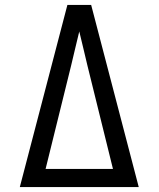

<svg xmlns="http://www.w3.org/2000/svg" viewBox="-20 -755 640 775"><path d="M60 0 188 -490 252 -735H348L412 -490L540 0ZM164 -73H436L333 -490Q325 -525 316.5 -559.5Q308 -594 300 -628Q292 -594 283.5 -559.5Q275 -525 267 -490Z"/></svg>

Font: Zed Sans Extended
Style: Regular
Weight: 400
Width: 7
Designer: Belleve Invis
Foundry: Belleve Invis
Version: Version 1.0.0; ttfautohint (v1.8.4)